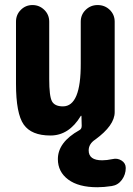

<svg xmlns="http://www.w3.org/2000/svg" viewBox="-20 -540 540 779"><path d="M436.5 105.5Q456.1 100.6 473.1 111.3Q490.2 122.1 490.2 141.6Q490.2 168 474.6 189.5Q459 210.9 433.6 214.8Q401.4 219.7 375 219.7Q298.8 219.7 256.8 188.5Q214.8 157.2 214.8 105.5Q214.8 37.1 301.8 -11.7Q311.5 -16.6 311.5 -29.3L310.5 -69.3Q310.5 -70.3 309.6 -70.3Q307.6 -70.3 307.6 -69.3Q259.8 9.8 184.6 9.8Q107.4 9.8 76.2 -34.7Q44.9 -79.1 44.9 -200.2V-452.1Q44.9 -480.5 64.5 -500Q84 -519.5 111.8 -519.5Q139.6 -519.5 159.7 -500Q179.7 -480.5 179.7 -452.1V-219.7Q179.7 -149.4 190.9 -128.9Q202.1 -108.4 235.4 -108.4Q308.6 -108.4 307.6 -283.2V-452.1Q307.6 -480.5 327.6 -500Q347.7 -519.5 376 -519.5Q405.3 -519.5 425.3 -500Q445.3 -480.5 445.3 -452.1V-85Q445.3 -31.2 366.2 26.4Q339.8 43.9 339.8 70.3Q339.8 110.4 394.5 110.4Q413.1 110.4 436.5 105.5Z"/></svg>

Font: Rounded-X Mgen+ 2m bold
Style: Bold
Weight: 700
Designer: [Source Han Sans]
Ryoko NISHIZUKA  (kana & ideographs); Paul D. Hunt (Latin, Greek & Cyrillic); Wenlong ZHANG  (bopomofo
Version: Version 1.059.20150602